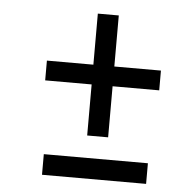

<svg xmlns="http://www.w3.org/2000/svg" viewBox="-44 -559 614 629"><g transform="rotate(5 262.5 -244.0)"><path d="M321.8 -281.7V-113.8H252.9V-281.7H100.1V-346.7H252.9V-514.6H321.8V-346.7H475.1V-281.7ZM116.7 27.3V-40.5H459V27.3Z"/></g></svg>

Font: Damion
Style: Regular
Weight: 400
Foundry: vernon adams
Version: Version 1.000